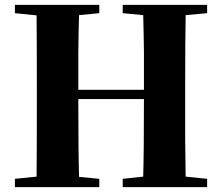

<svg xmlns="http://www.w3.org/2000/svg" viewBox="-20 -767 910 787"><path d="M741 -705Q739 -603 739 -395V-197L741 -43L829 -34V0H483V-34L567 -43Q570 -142 570 -361H301Q301 -144 304 -42L387 -34V0H41V-34L130 -43Q131 -144 131 -351V-395Q131 -602 130 -704L41 -713V-747H387V-713L304 -705Q302 -638 301 -553V-399H570V-552Q569 -638 567 -705L483 -713V-747H829V-713Z"/></svg>

Font: Source Han Serif SC Heavy
Style: Regular
Weight: 900
Designer: Ryoko NISHIZUKA  (kana & ideographs); Frank Grießhammer (Latin, Greek & Cyrillic); Wenlong ZHANG  (bopomofo); Sandoll Co
Foundry: Adobe Systems Incorporated
Version: Version 1.001 October 20, 2017